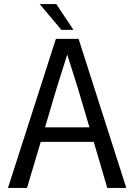

<svg xmlns="http://www.w3.org/2000/svg" viewBox="-20 -918 654 938"><path d="M253 -728H364L597 0H504L438 -225H179L112 0H19ZM256 -485 200 -296H417L361 -485L309 -650H308ZM280 -772 174 -898H255L339 -772Z"/></svg>

Font: Murecho
Style: Regular
Weight: 400
Designer: Neil Summerour
Foundry: Positype
Version: Version 1.010; ttfautohint (v1.8.3)